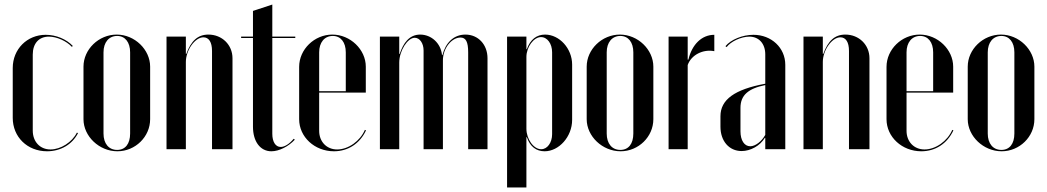

<svg xmlns="http://www.w3.org/2000/svg" viewBox="-20 -656 4602 844"><path d="M36 -357V-138C36 -54 100 9 187 9C246 9 298 -21 323 -71L318 -73C297 -31 247 1 202 1C156 1 124 -33 124 -82V-416C124 -465 151 -495 195 -495C229 -495 272 -476 296 -450L300 -454C272 -484 226 -503 181 -503C99 -503 36 -440 36 -357Z M493 -504C414 -504 347 -439 347 -363V-132C347 -57 416 9 496 9C575 9 640 -55 640 -132V-363C640 -438 572 -504 493 -504ZM495 -498C530 -498 552 -470 552 -426V-69C552 -24 531 3 495 3C458 3 435 -25 435 -69V-426C435 -469 458 -498 495 -498Z M799 -419H797V-495H712V0H797V-384C797 -435 837 -492 874 -492C898 -492 912 -471 912 -432V0H1002V-400C1002 -459 956 -504 896 -504C850 -504 820 -477 799 -419Z M1173 9C1207 9 1248 -12 1276 -42L1271 -46C1252 -23 1231 -10 1214 -10C1191 -10 1177 -33 1177 -68V-489H1278V-495H1177V-636L1092 -608V-495H1040V-489H1092V-99C1092 -34 1124 9 1173 9Z M1295 -362V-132C1295 -54 1363 9 1448 9C1510 9 1562 -25 1589 -83L1584 -85C1563 -36 1511 1 1462 1C1416 1 1383 -33 1383 -81V-249H1588V-363C1588 -438 1520 -504 1441 -504C1362 -504 1295 -439 1295 -362ZM1383 -255V-426C1383 -469 1406 -498 1443 -498C1478 -498 1500 -470 1500 -426V-255Z M1925 -414H1923C1918 -466 1876 -504 1827 -504C1780 -504 1753 -468 1737 -419H1735V-495H1650V0H1735V-381C1735 -433 1772 -490 1803 -490C1825 -490 1842 -466 1842 -434V0H1927V-391C1927 -445 1966 -491 2004 -491C2028 -491 2038 -472 2038 -426V0H2123V-400C2123 -460 2082 -504 2026 -504C1973 -504 1938 -466 1925 -414Z M2209 168H2294V-53H2296C2310 -11 2338 9 2374 9C2437 9 2495 -55 2495 -129V-372C2495 -443 2439 -504 2376 -504C2340 -504 2311 -483 2296 -440H2294V-495H2209ZM2294 -90V-406C2294 -449 2326 -493 2358 -493C2386 -493 2407 -464 2407 -426V-66C2407 -29 2386 0 2359 0C2326 0 2294 -44 2294 -90Z M2705 -504C2626 -504 2559 -439 2559 -363V-132C2559 -57 2628 9 2708 9C2787 9 2852 -55 2852 -132V-363C2852 -438 2784 -504 2705 -504ZM2707 -498C2742 -498 2764 -470 2764 -426V-69C2764 -24 2743 3 2707 3C2670 3 2647 -25 2647 -69V-426C2647 -469 2670 -498 2707 -498Z M2919 -495V0H3003V-370C3018 -414 3070 -441 3120 -431V-503C3065 -503 3022 -461 3006 -394H3003V-495Z M3147 -99C3147 -36 3185 8 3240 8C3279 8 3321 -15 3342 -50H3344V0H3432V-371C3432 -446 3371 -503 3292 -503C3244 -503 3193 -482 3169 -453L3174 -449C3193 -474 3238 -495 3274 -495C3316 -495 3344 -464 3344 -417V-288C3209 -263 3147 -218 3147 -145ZM3278 -13C3252 -13 3235 -39 3235 -79V-182C3235 -238 3270 -267 3344 -282V-63C3328 -34 3300 -13 3278 -13Z M3599 -419H3597V-495H3512V0H3597V-384C3597 -435 3637 -492 3674 -492C3698 -492 3712 -471 3712 -432V0H3802V-400C3802 -459 3756 -504 3696 -504C3650 -504 3620 -477 3599 -419Z M3877 -362V-132C3877 -54 3945 9 4030 9C4092 9 4144 -25 4171 -83L4166 -85C4145 -36 4093 1 4044 1C3998 1 3965 -33 3965 -81V-249H4170V-363C4170 -438 4102 -504 4023 -504C3944 -504 3877 -439 3877 -362ZM3965 -255V-426C3965 -469 3988 -498 4025 -498C4060 -498 4082 -470 4082 -426V-255Z M4380 -504C4301 -504 4234 -439 4234 -363V-132C4234 -57 4303 9 4383 9C4462 9 4527 -55 4527 -132V-363C4527 -438 4459 -504 4380 -504ZM4382 -498C4417 -498 4439 -470 4439 -426V-69C4439 -24 4418 3 4382 3C4345 3 4322 -25 4322 -69V-426C4322 -469 4345 -498 4382 -498Z"/></svg>

Font: Moniqa SemBd Display
Style: Regular
Weight: 600
Designer: Rajesh Rajput
Foundry: Rajesh Rajput
Version: Version 1.000